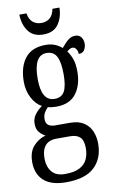

<svg xmlns="http://www.w3.org/2000/svg" viewBox="-105 -793 640 1084"><g transform="rotate(-10 215.0 -251.0)"><path d="M184 238Q99 238 56.5 199.5Q14 161 14 93Q14 34 44.5 1Q75 -32 114 -42Q96 -51 80.5 -68.5Q65 -86 65 -118Q65 -148 82 -170.5Q99 -193 123 -210Q88 -229 67 -270.5Q46 -312 46 -361Q46 -447 85 -496.5Q124 -546 203 -546Q233 -546 256 -536.5Q279 -527 296 -512Q304 -520 315 -533.5Q326 -547 341.5 -557.5Q357 -568 376 -568Q399 -568 410.5 -552.5Q422 -537 422 -516Q422 -495 412 -479Q402 -463 379 -463Q379 -480 370.5 -492Q362 -504 351 -504Q341 -504 333.5 -499.5Q326 -495 318 -488Q333 -468 343.5 -440Q354 -412 354 -366Q354 -290 317 -241Q280 -192 203 -192Q193 -192 178 -193.5Q163 -195 155 -198Q145 -188 135 -172.5Q125 -157 125 -134Q125 -109 139.5 -99Q154 -89 179 -89H262Q311 -89 341 -69.5Q371 -50 385 -17.5Q399 15 399 54Q399 139 346.5 188.5Q294 238 184 238ZM201 -237Q242 -237 258.5 -268Q275 -299 275 -365Q275 -434 258 -467Q241 -500 200 -500Q126 -500 126 -364Q126 -237 201 -237ZM186 191Q240 191 270.5 174.5Q301 158 313.5 130Q326 102 326 68Q326 22 306.5 4Q287 -14 250 -14H168Q148 -14 129 -5.5Q110 3 98 25Q86 47 86 86Q86 131 110 161Q134 191 186 191ZM202 -606Q144 -606 116 -645Q88 -684 87 -740H128Q134 -704 154 -688Q174 -672 202 -672Q231 -672 250.5 -688Q270 -704 277 -740H317Q316 -684 288.5 -645Q261 -606 202 -606Z"/></g></svg>

Font: Noto Serif Ethiopic ExtraCondensed
Style: Regular
Weight: 400
Width: 2
Designer: Monotype Design Team
Foundry: Monotype Imaging Inc.
Version: Version 2.102; ttfautohint (v1.8.4.7-5d5b)